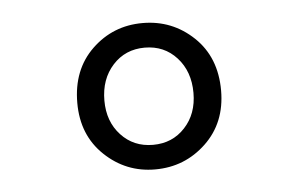

<svg xmlns="http://www.w3.org/2000/svg" viewBox="-33 -806 566 365"><g transform="rotate(-5 250.0 -623.5)"><path d="M250 -483.4Q194.3 -483.4 153.8 -522Q113.3 -560.5 113.3 -622.1Q113.3 -685.5 153.3 -724.1Q193.4 -762.7 250 -762.7Q306.6 -762.7 347.2 -724.1Q387.7 -685.5 387.7 -622.1Q387.7 -560.5 347.2 -522Q306.6 -483.4 250 -483.4ZM335 -622.1Q335 -663.1 311 -689.5Q287.1 -715.8 250 -715.8Q212.9 -715.8 189 -689.5Q165 -663.1 165 -622.1Q165 -582 189 -556.2Q212.9 -530.3 250 -530.3Q287.1 -530.3 311 -556.2Q335 -582 335 -622.1Z"/></g></svg>

Font: GenEi Gothic M SemiLight
Style: Regular
Weight: 350
Designer: o_tamon (Modified); [Source Han Sans]
Ryoko NISHIZUKA  (kana & ideographs); Paul D. Hunt (Latin, Greek & Cyrillic); Wenl
Version: Version 1.1a;Original Version 1.004